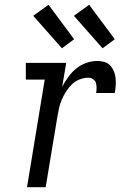

<svg xmlns="http://www.w3.org/2000/svg" viewBox="-20 -783 540 803"><path d="M93 0 167 -450H88V-520H257L240 -420Q251 -441 265.5 -461Q280 -481 299 -496.5Q318 -512 341 -520Q364 -528 387 -528Q403 -528 417.5 -523.5Q432 -519 441.5 -508.5Q451 -498 456.5 -484.5Q462 -471 463.5 -456Q465 -441 464 -425.5Q463 -410 460 -394H382Q384 -405 384 -416Q384 -427 381 -436.5Q378 -446 369 -452Q360 -458 350 -458Q332 -458 313.5 -451Q295 -444 281 -430.5Q267 -417 256.5 -400.5Q246 -384 238.5 -366.5Q231 -349 227 -331Q223 -313 220 -295L171 0ZM409 -581 289 -717 353 -763 460 -619ZM239 -581 119 -717 183 -763 290 -619Z"/></svg>

Font: Iosevka Curly Slab
Style: Italic
Weight: 400
Italic angle: -9°
Monospace: yes
Designer: Belleve Invis
Foundry: Belleve Invis
Version: Version 22.1.2; ttfautohint (v1.8.4)